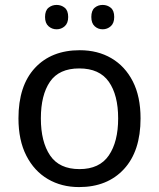

<svg xmlns="http://www.w3.org/2000/svg" viewBox="-20 -750 645 780"><path d="M551 -269Q551 -136 483.5 -63Q416 10 301 10Q230 10 174.5 -22.5Q119 -55 87 -117.5Q55 -180 55 -269Q55 -402 122 -474Q189 -546 304 -546Q377 -546 432.5 -513.5Q488 -481 519.5 -419.5Q551 -358 551 -269ZM146 -269Q146 -174 183.5 -118.5Q221 -63 303 -63Q384 -63 422 -118.5Q460 -174 460 -269Q460 -364 422 -418Q384 -472 302 -472Q220 -472 183 -418Q146 -364 146 -269ZM163 -681Q163 -707 177 -718.5Q191 -730 210 -730Q229 -730 243 -718.5Q257 -707 257 -681Q257 -656 243 -643.5Q229 -631 210 -631Q191 -631 177 -643.5Q163 -656 163 -681ZM351 -681Q351 -707 364.5 -718.5Q378 -730 397 -730Q416 -730 430 -718.5Q444 -707 444 -681Q444 -656 430 -643.5Q416 -631 397 -631Q378 -631 364.5 -643.5Q351 -656 351 -681Z"/></svg>

Font: Noto Sans Vithkuqi
Style: Regular
Weight: 400
Version: Version 1.001